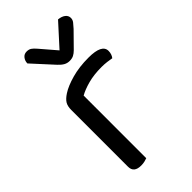

<svg xmlns="http://www.w3.org/2000/svg" viewBox="-215 -743 811 811"><g transform="rotate(-45 191.0 -337.5)"><path d="M155 -2Q150 0 140 2.5Q130 5 118 5Q75 5 75 -31V-370Q75 -393 83.5 -406.5Q92 -420 112 -433Q138 -450 182.5 -462.5Q227 -475 283 -475Q363 -475 363 -435Q363 -425 360 -416.5Q357 -408 352 -402Q342 -404 326 -406Q310 -408 294 -408Q248 -408 213 -398.5Q178 -389 155 -376ZM218 -583 306 -680Q326 -678 337.5 -669Q349 -660 349 -646Q349 -635 342 -626Q335 -617 324 -605L261 -541Q251 -531 241 -526Q231 -521 217 -521Q203 -521 191.5 -527.5Q180 -534 168 -547L83 -640Q83 -655 92 -666.5Q101 -678 116 -678Q129 -678 137.5 -672.5Q146 -667 157 -654Z"/></g></svg>

Font: Baloo Bhai 2
Style: Regular
Weight: 400
Designer: Supriya Tembe, Noopur Datye and Ek Type
Foundry: Ek Type
Version: Version 1.640;PS 1.000;hotconv 16.6.51;makeotf.lib2.5.65220;